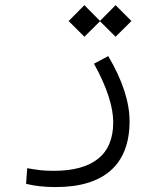

<svg xmlns="http://www.w3.org/2000/svg" viewBox="-20 -509 626 751"><path d="M197.8 222.7Q131.3 222.7 82 210L86.4 148.9Q113.8 153.8 136.2 156.5Q158.7 159.2 189.9 159.2Q304.7 159.2 363.8 111.8Q422.9 64.5 422.9 -31.2Q422.9 -76.2 404.3 -133.5Q385.7 -190.9 347.7 -259.8L403.3 -289.6Q486.8 -148.4 486.8 -34.7Q486.8 91.8 413.6 157.2Q340.3 222.7 197.8 222.7ZM432.1 -365.2 371.1 -425.8 310.1 -365.2 248.5 -426.8 310.1 -488.8 371.1 -427.2 432.1 -488.8 494.1 -426.8Z"/></svg>

Font: Cascadia Mono PL Light
Style: Regular
Weight: 300
Monospace: yes
Designer: Aaron Bell
Foundry: Saja Typeworks
Version: Version 2404.023; ttfautohint (v1.8.4)